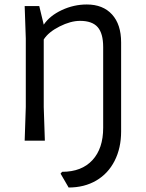

<svg xmlns="http://www.w3.org/2000/svg" viewBox="-20 -627 650 856"><path d="M520 -438V-41Q520 33 491 90Q462 147 409 178Q356 209 286 209L250 147L257 139Q344 139 392 87Q440 35 440 -57V-417Q440 -478 415.5 -506Q391 -534 337 -534Q295 -534 245.5 -509Q196 -484 175 -451V-150L180 0H90L95 -150V-455L90 -600H155L175 -517Q202 -557 255.5 -582Q309 -607 367 -607Q439 -607 479.5 -562.5Q520 -518 520 -438Z"/></svg>

Font: Farro Light
Style: Regular
Weight: 300
Designer: Aceler Chua
Foundry: Grayscale Limited
Version: Version 1.101